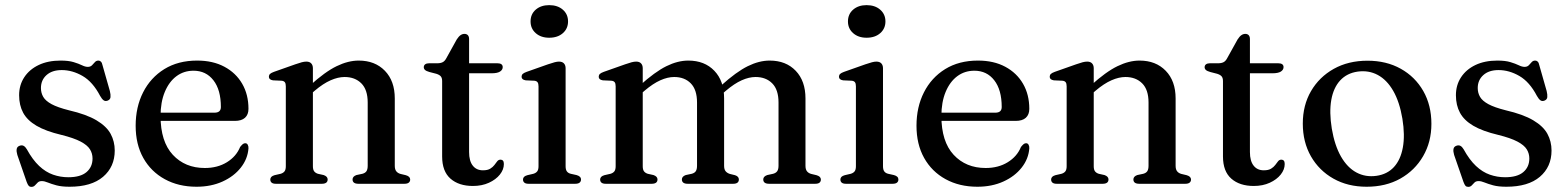

<svg xmlns="http://www.w3.org/2000/svg" viewBox="-20 -716 6105 748"><path d="M220.5 -443Q183 -443 161.2 -423.5Q139.5 -404 139.5 -373Q139.5 -354 148.5 -338.5Q157.5 -323 181 -310.2Q204.5 -297.5 248 -286.5Q317 -270.5 356 -247.2Q395 -224 411 -194.5Q427 -165 427 -129.5Q427 -66 381.5 -27.2Q336 11.5 251 11.5Q220 11.5 199.8 6Q179.5 0.5 166.2 -5Q153 -10.5 143 -10.5Q132.5 -10.5 127 -5Q121.5 0.5 116.2 6.2Q111 12 102.5 12Q95.5 12 91.8 7.8Q88 3.5 84 -7L47.5 -112.5Q43.5 -126 45 -135.2Q46.5 -144.5 56 -148Q65 -151.5 72 -147.8Q79 -144 84.5 -134.5Q107 -93.5 132.5 -69.5Q158 -45.5 186.8 -35.5Q215.5 -25.5 246 -25.5Q293.5 -25.5 317 -45.5Q340.5 -65.5 340.5 -98.5Q340.5 -118 330.5 -134.2Q320.5 -150.5 294 -164.5Q267.5 -178.5 219 -190.5Q158 -205 122 -226.2Q86 -247.5 70.2 -276.8Q54.5 -306 54.5 -345Q54.5 -384.5 74.5 -415Q94.5 -445.5 130.8 -462.8Q167 -480 216 -480Q247 -480 266.8 -474Q286.5 -468 299.2 -461.8Q312 -455.5 322 -455.5Q332.5 -455.5 338.5 -461.8Q344.5 -468 349.8 -474Q355 -480 363.5 -480Q369 -480 373.2 -475.8Q377.5 -471.5 379.5 -461.5L408 -361.5Q411.5 -347 410.5 -337.5Q409.5 -328 399.5 -324Q390.5 -320.5 383.8 -325.2Q377 -330 370 -342.5Q341.5 -397 301.8 -420Q262 -443 220.5 -443Z M948 -292Q948 -269.5 934.5 -257.2Q921 -245 895 -245H575.5V-277H815.5Q840.5 -277 840.5 -299Q840.5 -366 811.5 -403.2Q782.5 -440.5 734 -440.5Q696 -440.5 667.2 -419Q638.5 -397.5 622 -357.8Q605.5 -318 605.5 -264Q605.5 -164.5 653.2 -113Q701 -61.5 778 -61.5Q827.5 -61.5 864 -84Q900.5 -106.5 915.5 -143.5Q922 -151.5 926.2 -154.8Q930.5 -158 935.5 -158Q942 -158 945.2 -152Q948.5 -146 948 -138Q945 -97 918.2 -63Q891.5 -29 847 -8.8Q802.5 11.5 745.5 11.5Q675.5 11.5 621.8 -18Q568 -47.5 538.2 -100.8Q508.5 -154 508.5 -226Q508.5 -299 537.5 -356.2Q566.5 -413.5 620.2 -446.8Q674 -480 748 -480Q809.5 -480 854.2 -456Q899 -432 923.5 -389.8Q948 -347.5 948 -292Z M1199 -450V-68.5Q1199 -55 1204 -48.5Q1209 -42 1218.5 -39L1241 -34Q1256.5 -28.5 1256.5 -17Q1256.5 0 1233.5 0H1055Q1043.5 0 1038.2 -4.5Q1033 -9 1033 -16.5Q1033 -22.5 1037 -26.8Q1041 -31 1049.5 -33.5L1073.5 -39Q1083.5 -42 1088.5 -48.5Q1093.5 -55 1093.5 -68.5V-379.5Q1093.5 -390.5 1089.8 -395.5Q1086 -400.5 1077.5 -401.5L1043.5 -403Q1035 -404.5 1031.2 -408Q1027.5 -411.5 1027.5 -417Q1027.5 -423.5 1031.8 -427.8Q1036 -432 1047 -436L1130.5 -465.5Q1146 -471 1155.8 -473.5Q1165.5 -476 1173.5 -476Q1186 -476 1192.5 -469Q1199 -462 1199 -450ZM1184.5 -344 1165 -363.5 1187 -382.5Q1246.5 -436.5 1291.5 -458.2Q1336.5 -480 1377.5 -480Q1441 -480 1479.5 -440.2Q1518 -400.5 1518 -332.5V-70.5Q1518 -56 1523.8 -48.8Q1529.5 -41.5 1540 -38.5L1561 -33.5Q1569.5 -31 1573.8 -26.8Q1578 -22.5 1578 -16.5Q1578 -9 1572.5 -4.5Q1567 0 1555.5 0H1376.5Q1353.5 0 1353.5 -17Q1353.5 -28.5 1368.5 -34L1392 -39Q1403 -42 1407.8 -49.2Q1412.5 -56.5 1412.5 -70.5V-316.5Q1412.5 -366.5 1387.8 -391.2Q1363 -416 1322.5 -416Q1297 -416 1268 -403.2Q1239 -390.5 1206 -362.5Z M1680 -428.5 1653 -435.5Q1640.5 -439 1635.8 -443.5Q1631 -448 1631 -454Q1631 -461.5 1636.5 -465.5Q1642 -469.5 1651.5 -469.5H1683.5Q1696.5 -469.5 1704.8 -473.8Q1713 -478 1719 -489.5L1759.5 -562.5Q1767 -574 1774.2 -579Q1781.5 -584 1789.5 -584Q1798 -584 1802.8 -578.8Q1807.5 -573.5 1807.5 -564V-123.5Q1807.5 -89 1821.8 -70.8Q1836 -52.5 1861.5 -52.5Q1879.5 -52.5 1889.8 -58.8Q1900 -65 1906 -73Q1912 -81 1917 -87.5Q1922 -94 1930 -94Q1936 -94 1939.5 -90Q1943 -86 1943 -77Q1943 -55.5 1927.5 -36Q1912 -16.5 1884.8 -4Q1857.5 8.5 1822.5 8.5Q1767.5 8.5 1735 -20Q1702.5 -48.5 1702.5 -106.5V-400Q1702.5 -412 1697.5 -418.2Q1692.5 -424.5 1680 -428.5ZM1760.5 -430.5V-469.5H1918Q1928 -469.5 1933.2 -465.8Q1938.5 -462 1938.5 -454.5Q1938.5 -444 1928 -437.2Q1917.5 -430.5 1895 -430.5Z M2183.5 -450V-68.5Q2183.5 -55 2188.5 -48.2Q2193.5 -41.5 2203.5 -39L2226 -34Q2235 -31.5 2239.2 -27.2Q2243.5 -23 2243.5 -16.5Q2243.5 -9 2238 -4.5Q2232.5 0 2220.5 0H2039.5Q2028 0 2022.8 -4.5Q2017.5 -9 2017.5 -16.5Q2017.5 -22.5 2021.5 -26.8Q2025.5 -31 2034.5 -33.5L2058 -39Q2068 -42 2073 -48.5Q2078 -55 2078 -68.5V-379.5Q2078 -390.5 2074.2 -395.5Q2070.5 -400.5 2062 -401.5L2028 -403Q2019.5 -404.5 2015.8 -408Q2012 -411.5 2012 -417Q2012 -423.5 2016.2 -427.8Q2020.5 -432 2031.5 -436L2115 -465.5Q2131 -471 2140.8 -473.5Q2150.5 -476 2157.5 -476Q2170.5 -476 2177 -469Q2183.5 -462 2183.5 -450ZM2119.5 -569Q2087.5 -569 2067.2 -586.8Q2047 -604.5 2047 -632.5Q2047 -661 2067.2 -678.5Q2087.5 -696 2119.5 -696Q2152.5 -696 2172.8 -678.2Q2193 -660.5 2193 -632.5Q2193 -604.5 2172.8 -586.8Q2152.5 -569 2119.5 -569Z M2484 -450V-68.5Q2484 -55 2489 -48.5Q2494 -42 2503.5 -39L2526 -34Q2541.5 -28.5 2541.5 -17Q2541.5 0 2518.5 0H2340Q2328.5 0 2323.2 -4.5Q2318 -9 2318 -16.5Q2318 -22.5 2322 -26.8Q2326 -31 2334.5 -33.5L2358.5 -39Q2368.5 -42 2373.5 -48.5Q2378.5 -55 2378.5 -68.5V-379.5Q2378.5 -390.5 2374.8 -395.5Q2371 -400.5 2362.5 -401.5L2328.5 -403Q2320 -404.5 2316.2 -408Q2312.5 -411.5 2312.5 -417Q2312.5 -423.5 2316.8 -427.8Q2321 -432 2332 -436L2415.5 -465.5Q2431 -471 2440.8 -473.5Q2450.5 -476 2458.5 -476Q2471 -476 2477.5 -469Q2484 -462 2484 -450ZM2469.5 -344 2450 -363.5 2472 -382.5Q2532 -436.5 2576.2 -458.2Q2620.5 -480 2661.5 -480Q2725 -480 2763 -440.2Q2801 -400.5 2801 -332.5V-70.5Q2801 -56 2806.8 -49Q2812.5 -42 2823 -38.5L2843.5 -33.5Q2858.5 -28.5 2858.5 -17Q2858.5 0 2836 0H2659.5Q2636.5 0 2636.5 -17Q2636.5 -28.5 2651.5 -34L2675 -39Q2686 -42 2690.8 -49.2Q2695.5 -56.5 2695.5 -70.5V-316.5Q2695.5 -366.5 2671.2 -391.2Q2647 -416 2606.5 -416Q2581 -416 2552.5 -403.2Q2524 -390.5 2491 -362.5ZM2786.5 -344 2767.5 -363.5 2789 -382.5Q2849 -436.5 2893.2 -458.2Q2937.5 -480 2978.5 -480Q3042 -480 3080 -440.2Q3118 -400.5 3118 -332.5V-70.5Q3118 -56 3123.8 -48.8Q3129.5 -41.5 3140 -38.5L3161 -33.5Q3169.5 -31 3173.8 -26.8Q3178 -22.5 3178 -16.5Q3178 -9 3172.8 -4.5Q3167.5 0 3155.5 0H2976.5Q2953.5 0 2953.5 -17Q2953.5 -28.5 2969 -34L2992 -39Q3003 -42 3008 -49.2Q3013 -56.5 3013 -70.5V-316.5Q3013 -366.5 2988.5 -391.2Q2964 -416 2923.5 -416Q2898 -416 2869.5 -403.2Q2841 -390.5 2808 -362.5Z M3420 -450V-68.5Q3420 -55 3425 -48.2Q3430 -41.5 3440 -39L3462.5 -34Q3471.5 -31.5 3475.8 -27.2Q3480 -23 3480 -16.5Q3480 -9 3474.5 -4.5Q3469 0 3457 0H3276Q3264.5 0 3259.2 -4.5Q3254 -9 3254 -16.5Q3254 -22.5 3258 -26.8Q3262 -31 3271 -33.5L3294.5 -39Q3304.5 -42 3309.5 -48.5Q3314.5 -55 3314.5 -68.5V-379.5Q3314.5 -390.5 3310.8 -395.5Q3307 -400.5 3298.5 -401.5L3264.5 -403Q3256 -404.5 3252.2 -408Q3248.5 -411.5 3248.5 -417Q3248.5 -423.5 3252.8 -427.8Q3257 -432 3268 -436L3351.5 -465.5Q3367.5 -471 3377.2 -473.5Q3387 -476 3394 -476Q3407 -476 3413.5 -469Q3420 -462 3420 -450ZM3356 -569Q3324 -569 3303.8 -586.8Q3283.5 -604.5 3283.5 -632.5Q3283.5 -661 3303.8 -678.5Q3324 -696 3356 -696Q3389 -696 3409.2 -678.2Q3429.5 -660.5 3429.5 -632.5Q3429.5 -604.5 3409.2 -586.8Q3389 -569 3356 -569Z M3990 -292Q3990 -269.5 3976.5 -257.2Q3963 -245 3937 -245H3617.5V-277H3857.5Q3882.5 -277 3882.5 -299Q3882.5 -366 3853.5 -403.2Q3824.5 -440.5 3776 -440.5Q3738 -440.5 3709.2 -419Q3680.5 -397.5 3664 -357.8Q3647.5 -318 3647.5 -264Q3647.5 -164.5 3695.2 -113Q3743 -61.5 3820 -61.5Q3869.5 -61.5 3906 -84Q3942.5 -106.5 3957.5 -143.5Q3964 -151.5 3968.2 -154.8Q3972.5 -158 3977.5 -158Q3984 -158 3987.2 -152Q3990.5 -146 3990 -138Q3987 -97 3960.2 -63Q3933.5 -29 3889 -8.8Q3844.5 11.5 3787.5 11.5Q3717.5 11.5 3663.8 -18Q3610 -47.5 3580.2 -100.8Q3550.5 -154 3550.5 -226Q3550.5 -299 3579.5 -356.2Q3608.5 -413.5 3662.2 -446.8Q3716 -480 3790 -480Q3851.5 -480 3896.2 -456Q3941 -432 3965.5 -389.8Q3990 -347.5 3990 -292Z M4241 -450V-68.5Q4241 -55 4246 -48.5Q4251 -42 4260.5 -39L4283 -34Q4298.5 -28.5 4298.5 -17Q4298.5 0 4275.5 0H4097Q4085.5 0 4080.2 -4.5Q4075 -9 4075 -16.5Q4075 -22.5 4079 -26.8Q4083 -31 4091.5 -33.5L4115.5 -39Q4125.5 -42 4130.5 -48.5Q4135.5 -55 4135.5 -68.5V-379.5Q4135.5 -390.5 4131.8 -395.5Q4128 -400.5 4119.5 -401.5L4085.5 -403Q4077 -404.5 4073.2 -408Q4069.5 -411.5 4069.5 -417Q4069.5 -423.5 4073.8 -427.8Q4078 -432 4089 -436L4172.5 -465.5Q4188 -471 4197.8 -473.5Q4207.5 -476 4215.5 -476Q4228 -476 4234.5 -469Q4241 -462 4241 -450ZM4226.5 -344 4207 -363.5 4229 -382.5Q4288.5 -436.5 4333.5 -458.2Q4378.5 -480 4419.5 -480Q4483 -480 4521.5 -440.2Q4560 -400.5 4560 -332.5V-70.5Q4560 -56 4565.8 -48.8Q4571.5 -41.5 4582 -38.5L4603 -33.5Q4611.5 -31 4615.8 -26.8Q4620 -22.5 4620 -16.5Q4620 -9 4614.5 -4.5Q4609 0 4597.5 0H4418.5Q4395.5 0 4395.5 -17Q4395.5 -28.5 4410.5 -34L4434 -39Q4445 -42 4449.8 -49.2Q4454.5 -56.5 4454.5 -70.5V-316.5Q4454.5 -366.5 4429.8 -391.2Q4405 -416 4364.5 -416Q4339 -416 4310 -403.2Q4281 -390.5 4248 -362.5Z M4722 -428.5 4695 -435.5Q4682.5 -439 4677.8 -443.5Q4673 -448 4673 -454Q4673 -461.5 4678.5 -465.5Q4684 -469.5 4693.5 -469.5H4725.5Q4738.5 -469.5 4746.8 -473.8Q4755 -478 4761 -489.5L4801.5 -562.5Q4809 -574 4816.2 -579Q4823.5 -584 4831.5 -584Q4840 -584 4844.8 -578.8Q4849.5 -573.5 4849.5 -564V-123.5Q4849.5 -89 4863.8 -70.8Q4878 -52.5 4903.5 -52.5Q4921.5 -52.5 4931.8 -58.8Q4942 -65 4948 -73Q4954 -81 4959 -87.5Q4964 -94 4972 -94Q4978 -94 4981.5 -90Q4985 -86 4985 -77Q4985 -55.5 4969.5 -36Q4954 -16.5 4926.8 -4Q4899.5 8.5 4864.5 8.5Q4809.5 8.5 4777 -20Q4744.5 -48.5 4744.5 -106.5V-400Q4744.5 -412 4739.5 -418.2Q4734.5 -424.5 4722 -428.5ZM4802.5 -430.5V-469.5H4960Q4970 -469.5 4975.2 -465.8Q4980.5 -462 4980.5 -454.5Q4980.5 -444 4970 -437.2Q4959.5 -430.5 4937 -430.5Z M5307.5 -479.5Q5381 -479.5 5437 -448.2Q5493 -417 5524.8 -361.5Q5556.5 -306 5556.5 -233.5Q5556.5 -163 5524.2 -107.5Q5492 -52 5435.5 -20.2Q5379 11.5 5304 11.5Q5231 11.5 5175 -20Q5119 -51.5 5087.2 -107Q5055.5 -162.5 5055.5 -234.5Q5055.5 -306 5087.5 -361Q5119.5 -416 5176.2 -447.8Q5233 -479.5 5307.5 -479.5ZM5342.5 -31Q5384.5 -37 5410.5 -65.2Q5436.5 -93.5 5445.2 -141.2Q5454 -189 5443.5 -253.5Q5432.5 -319 5407.8 -362Q5383 -405 5347.5 -424Q5312 -443 5269 -437Q5227.5 -431 5201.2 -402.8Q5175 -374.5 5166.5 -326.8Q5158 -279 5168.5 -214.5Q5179.5 -149.5 5204.2 -106.2Q5229 -63 5264.5 -44Q5300 -25 5342.5 -31Z M5818 -443Q5780.5 -443 5758.8 -423.5Q5737 -404 5737 -373Q5737 -354 5746 -338.5Q5755 -323 5778.5 -310.2Q5802 -297.5 5845.5 -286.5Q5914.5 -270.5 5953.5 -247.2Q5992.5 -224 6008.5 -194.5Q6024.5 -165 6024.5 -129.5Q6024.5 -66 5979 -27.2Q5933.5 11.5 5848.5 11.5Q5817.5 11.5 5797.2 6Q5777 0.5 5763.8 -5Q5750.5 -10.5 5740.5 -10.5Q5730 -10.5 5724.5 -5Q5719 0.5 5713.8 6.2Q5708.5 12 5700 12Q5693 12 5689.2 7.8Q5685.5 3.5 5681.5 -7L5645 -112.5Q5641 -126 5642.5 -135.2Q5644 -144.5 5653.5 -148Q5662.5 -151.5 5669.5 -147.8Q5676.5 -144 5682 -134.5Q5704.5 -93.5 5730 -69.5Q5755.5 -45.5 5784.2 -35.5Q5813 -25.5 5843.5 -25.5Q5891 -25.5 5914.5 -45.5Q5938 -65.5 5938 -98.5Q5938 -118 5928 -134.2Q5918 -150.5 5891.5 -164.5Q5865 -178.5 5816.5 -190.5Q5755.5 -205 5719.5 -226.2Q5683.5 -247.5 5667.8 -276.8Q5652 -306 5652 -345Q5652 -384.5 5672 -415Q5692 -445.5 5728.2 -462.8Q5764.5 -480 5813.5 -480Q5844.5 -480 5864.2 -474Q5884 -468 5896.8 -461.8Q5909.5 -455.5 5919.5 -455.5Q5930 -455.5 5936 -461.8Q5942 -468 5947.2 -474Q5952.5 -480 5961 -480Q5966.5 -480 5970.8 -475.8Q5975 -471.5 5977 -461.5L6005.5 -361.5Q6009 -347 6008 -337.5Q6007 -328 5997 -324Q5988 -320.5 5981.2 -325.2Q5974.5 -330 5967.5 -342.5Q5939 -397 5899.2 -420Q5859.5 -443 5818 -443Z"/></svg>

Font: Fraunces Wonky
Style: Regular
Weight: 400
Version: Version 1.000;[b76b70a41]